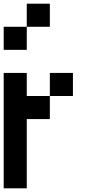

<svg xmlns="http://www.w3.org/2000/svg" viewBox="-20 -1020 540 1040"><path d="M0 0V-625H125V-500H250V-375H125V0ZM0 -750V-875H125V-750ZM125 -875V-1000H250V-875ZM250 -500V-625H375V-500Z"/></svg>

Font: GalmuriMono7 Regular
Style: Regular
Weight: 400
Designer: Lee Minseo (quiple)
Version: Version 2.399;hotconv 1.1.1;makeotfexe 2.6.0 DEVELOPMENT